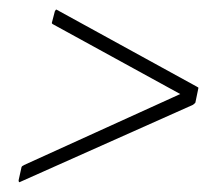

<svg xmlns="http://www.w3.org/2000/svg" viewBox="-20 -496 448 392"><path d="M22 -125Q18 -122 18 -128L24 -155Q25 -157 26.5 -157.5Q28 -158 29 -159L348 -304L89 -446Q85 -448 86 -450L92 -473Q93 -475 94 -476Q95 -477 96 -476L382 -319Q383 -318 384 -318Q385 -318 385 -316L379 -287Q379 -286 377 -284.5Q375 -283 374 -282Z"/></svg>

Font: Glory Thin
Style: Italic
Weight: 100
Italic angle: -12°
Designer: Robert Leuschke
Foundry: Robert Leuschke
Version: Version 1.011